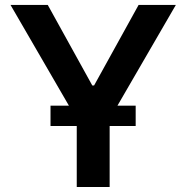

<svg xmlns="http://www.w3.org/2000/svg" viewBox="-20 -747 745 767"><path d="M418 0H286.6V-243.6H181.8V-324.9H255.3L22 -727.3H170.8L348.7 -405.5H355.8L533.7 -727.3H682.5L449.2 -324.9H522V-243.6H418Z"/></svg>

Font: Linik Sans SemiBold
Style: Regular
Weight: 600
Designer: Fonts by Rasmus Andersson / Changes by Cristiano Sobral with parts from Marc Monis
Foundry: rsms
Version: Version 3.020; ttfautohint (v1.6)